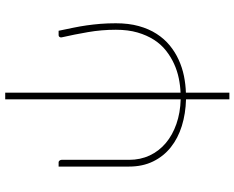

<svg xmlns="http://www.w3.org/2000/svg" viewBox="-104 -640 922 755"><g transform="rotate(-90 357.5 -262.0)"><path d="M614.5 -493Q621 -462 626.5 -435.2Q632 -408.5 635.8 -382Q639.5 -355.5 641.8 -327.8Q644 -300 644 -268Q644 -217.5 633 -177.8Q622 -138 602.5 -107.8Q583 -77.5 556.8 -56Q530.5 -34.5 500.2 -20.8Q470 -7 437 -0.2Q404 6.5 371 7.5V178.5H345V8Q288.5 6.5 240.2 -8.5Q192 -23.5 156.5 -51.8Q121 -80 100.8 -121.2Q80.5 -162.5 80.5 -216V-493H97.5Q101.5 -493 104.2 -489.2Q107 -485.5 107 -481.5V-216Q107 -171.5 124.2 -134.8Q141.5 -98 173 -71.5Q204.5 -45 248.2 -29.8Q292 -14.5 345 -13V-703H371V-13.5Q398.5 -14.5 427.8 -20.5Q457 -26.5 484.5 -39Q512 -51.5 536.5 -70.8Q561 -90 579 -118Q597 -146 607.8 -183Q618.5 -220 618.5 -268Q618.5 -324 609.2 -377.5Q600 -431 588.5 -481.5Q588 -487.5 590.8 -490.2Q593.5 -493 597 -493Z"/></g></svg>

Font: Lato 2
Style: Regular
Weight: 200
Designer: Lukasz Dziedzic with Adam Twardoch and Botio Nikoltchev
Foundry: tyPoland Lukasz Dziedzic
Version: Version 2.015; 2015-08-06; http://www.latofonts.com/